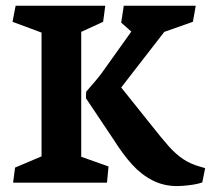

<svg xmlns="http://www.w3.org/2000/svg" viewBox="-20 -627 749 659"><path d="M122.6 -515.1V-90.3L31.7 -51.8L24.9 0H347.2L352.5 -55.7L258.8 -88.9V-517.6L334 -552.2L341.3 -607.4H33.7L22.9 -552.2ZM369.6 -148.4Q401.9 -97.2 433.3 -62.5Q464.8 -27.8 503.2 -8.1Q541.5 11.7 588.4 11.7Q605.5 11.7 632.1 8.3Q658.7 4.9 674.3 -1L684.1 -49.8L669.4 -54.2Q634.8 -63.5 609.1 -80.6Q583.5 -97.7 559.3 -124.8Q535.2 -151.9 490.2 -209L396 -326.7L543.9 -517.6L642.1 -552.2L651.9 -607.4H404.8L396 -549.3L430.7 -518.6L328.6 -375.5Q319.3 -362.8 303 -343.8Q286.6 -324.7 275.9 -312.5L274.9 -290Z"/></svg>

Font: Neuton
Style: Bold
Weight: 700
Designer: Brian M Zick
Foundry: Brian M Zick
Version: Version 1.560